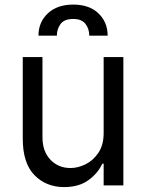

<svg xmlns="http://www.w3.org/2000/svg" viewBox="-20 -788 621 816"><path d="M437.5 -636.4H359.4Q359.4 -665.1 343.4 -686.3Q327.4 -707.4 291.2 -707.4Q252.8 -707.4 237.2 -685.7Q221.6 -664.1 221.6 -636.4H143.5Q143.5 -693.9 183.2 -731.2Q223 -768.5 291.2 -768.5Q359.4 -768.5 398.4 -731.2Q437.5 -693.9 437.5 -636.4ZM252.8 7.1Q176.1 7.1 126.4 -43.7Q76.7 -94.5 76.7 -198.9V-545.5H160.5V-204.5Q160.5 -144.9 194.1 -109.4Q227.6 -73.9 279.8 -73.9Q311.1 -73.9 343.6 -89.8Q376.1 -105.8 398.3 -138.8Q420.5 -171.9 420.5 -223V-545.5H504.3V0H420.5V-92.3H414.8Q395.6 -50.8 355.1 -21.8Q314.6 7.1 252.8 7.1Z"/></svg>

Font: Linik Sans
Style: Regular
Weight: 400
Designer: Rasmus Andersson (font), Marc Monis (original base), Kil Hyung-jin (Pretendard portions), Cristiano Sobral (main changes
Foundry: rsms
Version: Version 3.018;May 31, 2022;FontCreator 14.0.0.2814 64-bit; t